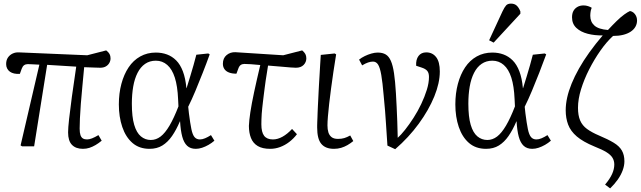

<svg xmlns="http://www.w3.org/2000/svg" viewBox="-20 -810 3547 1063"><path d="M439 14Q400 14 378.5 -8Q357 -30 357 -77Q357 -101 362.5 -151Q368 -201 378 -274.5Q388 -348 402 -441Q363 -444 322 -446Q281 -448 241 -451L169 0H102L94 -5L198 -452Q174 -453 158.5 -454Q143 -455 134 -455Q122 -455 113.5 -449Q105 -443 100 -429L90 -401Q72 -400 58.5 -403Q45 -406 35 -413Q25 -420 19.5 -431Q14 -442 14 -455Q14 -477 24 -491.5Q34 -506 50 -513.5Q66 -521 85 -520L463 -504L568 -531Q581 -521 586.5 -511Q592 -501 592 -487Q592 -473 585 -461Q578 -449 565.5 -442Q553 -435 535 -435Q524 -435 500.5 -436Q477 -437 446 -438Q441 -383 436 -331.5Q431 -280 427.5 -235Q424 -190 422.5 -155Q421 -120 421 -98Q421 -75 425.5 -62Q430 -49 439 -43.5Q448 -38 462 -38Q474 -38 489.5 -44Q505 -50 525 -62L543 -31Q526 -17 509 -7Q492 3 475 8.5Q458 14 439 14Z M808 14Q751 14 713.5 -18.5Q676 -51 657 -107Q638 -163 638 -232Q638 -293 652 -345.5Q666 -398 692 -437Q718 -476 756.5 -497.5Q795 -519 843 -519Q876 -519 904.5 -508.5Q933 -498 955.5 -475.5Q978 -453 992.5 -415Q1007 -377 1012 -322H1013Q1024 -357 1033.5 -388.5Q1043 -420 1051.5 -449.5Q1060 -479 1067 -507L1133 -514L1141 -509Q1123 -459 1102.5 -407Q1082 -355 1062 -307Q1042 -259 1022 -219L1026 -182Q1033 -127 1039.5 -95.5Q1046 -64 1057 -51Q1068 -38 1087 -38Q1100 -38 1115.5 -44.5Q1131 -51 1148 -62L1167 -31Q1152 -18 1134.5 -8Q1117 2 1099 8Q1081 14 1064 14Q1034 14 1016 -3Q998 -20 989 -53.5Q980 -87 977 -138H976Q956 -91 932.5 -57Q909 -23 879 -4.5Q849 14 808 14ZM815 -35Q844 -35 869 -54Q894 -73 918.5 -114.5Q943 -156 968 -221L966 -261Q963 -333 948 -380Q933 -427 906 -450.5Q879 -474 843 -474Q809 -474 783.5 -456.5Q758 -439 741.5 -406.5Q725 -374 717.5 -330.5Q710 -287 710 -236Q710 -163 723 -119Q736 -75 760 -55Q784 -35 815 -35Z M1476 14Q1433 14 1407 -1.5Q1381 -17 1369.5 -46Q1358 -75 1358 -113Q1359 -142 1366 -188.5Q1373 -235 1387 -300.5Q1401 -366 1421 -450Q1393 -453 1369 -454.5Q1345 -456 1333 -456Q1321 -456 1312.5 -450Q1304 -444 1299 -429L1289 -402Q1265 -402 1248 -408.5Q1231 -415 1222.5 -427.5Q1214 -440 1214 -457Q1214 -488 1234.5 -505Q1255 -522 1283 -521L1548 -504L1653 -531Q1665 -521 1670.5 -511Q1676 -501 1676 -487Q1676 -466 1661 -450.5Q1646 -435 1618 -435Q1610 -435 1589 -436.5Q1568 -438 1536.5 -441Q1505 -444 1464 -447Q1461 -426 1457.5 -405.5Q1454 -385 1451 -364.5Q1448 -344 1445.5 -324Q1443 -304 1440.5 -285Q1438 -266 1436 -248Q1434 -230 1432 -213Q1430 -196 1429 -180Q1428 -164 1427.5 -149.5Q1427 -135 1427 -122Q1427 -78 1442.5 -58Q1458 -38 1491 -38Q1517 -38 1544 -53Q1571 -68 1597 -96L1624 -67Q1606 -43 1582 -24.5Q1558 -6 1531 4Q1504 14 1476 14Z M1829 14Q1805 14 1787.5 7Q1770 0 1758.5 -14Q1747 -28 1741.5 -50.5Q1736 -73 1736 -103Q1736 -108 1736 -116Q1736 -124 1736.5 -134.5Q1737 -145 1737.5 -158.5Q1738 -172 1738.5 -188Q1739 -204 1740 -222.5Q1741 -241 1742 -261Q1743 -281 1744 -303Q1745 -325 1746.5 -349Q1748 -373 1749.5 -398.5Q1751 -424 1752.5 -451Q1754 -478 1756 -506L1833 -514L1841 -509Q1833 -461 1826 -413Q1819 -365 1813 -320.5Q1807 -276 1802.5 -236Q1798 -196 1795.5 -165.5Q1793 -135 1793 -116Q1793 -94 1798 -77.5Q1803 -61 1815.5 -51Q1828 -41 1851 -41Q1871 -41 1886 -45.5Q1901 -50 1919 -60L1936 -29Q1920 -16 1903.5 -6.5Q1887 3 1868.5 8.5Q1850 14 1829 14Z M2168 16 2125 -4Q2123 -35 2121 -64Q2119 -93 2117 -125Q2115 -157 2112 -195.5Q2109 -234 2104 -283Q2098 -354 2091 -394.5Q2084 -435 2073.5 -452Q2063 -469 2045 -469Q2032 -469 2017.5 -464Q2003 -459 1985 -448L1968 -480Q1982 -491 1999.5 -499.5Q2017 -508 2036 -513.5Q2055 -519 2071 -519Q2098 -519 2115.5 -508.5Q2133 -498 2144 -473Q2155 -448 2161.5 -404.5Q2168 -361 2172 -294Q2174 -259 2176 -219.5Q2178 -180 2179.5 -137Q2181 -94 2182 -47Q2200 -63 2223 -92Q2246 -121 2269.5 -157.5Q2293 -194 2312 -234Q2331 -274 2343 -312.5Q2355 -351 2355 -384Q2355 -406 2345.5 -417.5Q2336 -429 2314 -436L2284 -446Q2282 -480 2297 -500Q2312 -520 2340 -520Q2374 -520 2394.5 -494Q2415 -468 2415 -414Q2415 -351 2384.5 -276Q2354 -201 2298.5 -125Q2243 -49 2168 16Z M2671 14Q2614 14 2576.5 -18.5Q2539 -51 2520 -107Q2501 -163 2501 -232Q2501 -293 2515 -345.5Q2529 -398 2555 -437Q2581 -476 2619.5 -497.5Q2658 -519 2706 -519Q2739 -519 2767.5 -508.5Q2796 -498 2818.5 -475.5Q2841 -453 2855.5 -415Q2870 -377 2875 -322H2876Q2887 -357 2896.5 -388.5Q2906 -420 2914.5 -449.5Q2923 -479 2930 -507L2996 -514L3004 -509Q2986 -459 2965.5 -407Q2945 -355 2925 -307Q2905 -259 2885 -219L2889 -182Q2896 -127 2902.5 -95.5Q2909 -64 2920 -51Q2931 -38 2950 -38Q2963 -38 2978.5 -44.5Q2994 -51 3011 -62L3030 -31Q3015 -18 2997.5 -8Q2980 2 2962 8Q2944 14 2927 14Q2897 14 2879 -3Q2861 -20 2852 -53.5Q2843 -87 2840 -138H2839Q2819 -91 2795.5 -57Q2772 -23 2742 -4.5Q2712 14 2671 14ZM2678 -35Q2707 -35 2732 -54Q2757 -73 2781.5 -114.5Q2806 -156 2831 -221L2829 -261Q2826 -333 2811 -380Q2796 -427 2769 -450.5Q2742 -474 2706 -474Q2672 -474 2646.5 -456.5Q2621 -439 2604.5 -406.5Q2588 -374 2580.5 -330.5Q2573 -287 2573 -236Q2573 -163 2586 -119Q2599 -75 2623 -55Q2647 -35 2678 -35ZM2713 -574 2688 -587 2762 -747Q2773 -770 2782 -780Q2791 -790 2809 -790Q2828 -790 2840 -779.5Q2852 -769 2861 -747V-734Z M3358 233 3330 212Q3357 180 3369 153Q3381 126 3381 101Q3381 80 3371 63.5Q3361 47 3337.5 32.5Q3314 18 3271 1Q3208 -25 3173.5 -54.5Q3139 -84 3125.5 -120Q3112 -156 3112 -199Q3112 -233 3120 -269.5Q3128 -306 3144.5 -346.5Q3161 -387 3185.5 -430.5Q3210 -474 3243 -520Q3276 -566 3317 -614Q3273 -613 3234 -623Q3195 -633 3171 -655.5Q3147 -678 3147 -714Q3147 -735 3154.5 -749Q3162 -763 3176.5 -771.5Q3191 -780 3211 -780Q3224 -780 3236 -776Q3248 -772 3256 -767Q3253 -760 3251.5 -754Q3250 -748 3249.5 -743Q3249 -738 3248.5 -733.5Q3248 -729 3248 -723Q3248 -689 3271 -668.5Q3294 -648 3346 -644Q3371 -671 3394 -693.5Q3417 -716 3436.5 -730Q3456 -744 3468 -749Q3479 -747 3487.5 -740Q3496 -733 3501.5 -722Q3507 -711 3507 -697Q3507 -678 3498 -662Q3489 -646 3471.5 -634.5Q3454 -623 3429.5 -617Q3405 -611 3374 -611Q3338 -578 3304 -529.5Q3270 -481 3242 -426Q3214 -371 3197 -316Q3180 -261 3180 -213Q3180 -171 3192 -143Q3204 -115 3230 -96Q3256 -77 3296 -60Q3346 -39 3377.5 -20Q3409 -1 3423 23.5Q3437 48 3437 83Q3437 107 3427.5 133Q3418 159 3400 184.5Q3382 210 3358 233Z"/></svg>

Font: Literata 18pt Light
Style: Italic
Weight: 300
Italic angle: -2°
Designer: Latin by Veronika Burian and Jose Scaglione. Greek by Irene Vlachou. Cyrillic by Vera Evstafieva
Foundry: TypeTogether
Version: Version 3.103;gftools[0.9.29]